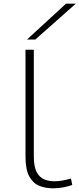

<svg xmlns="http://www.w3.org/2000/svg" viewBox="-20 -1009 430 1039"><path d="M163 -740V-164Q163 -106 179 -77Q195 -48 220 -38Q245 -28 274 -28Q297 -28 320.5 -32.5Q344 -37 364 -43L371 -8Q349 0 322 5Q295 10 266 10Q226 10 192.5 -3.5Q159 -17 138.5 -54Q118 -91 118 -163V-740ZM126 -795 337 -989H390L171 -795Z"/></svg>

Font: Georama ExtraExtended ExtraLight
Style: Regular
Weight: 200
Width: 8
Designer: Jean-Baptiste Levee
Foundry: Production Type
Version: Version 1.000